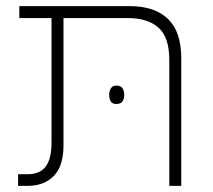

<svg xmlns="http://www.w3.org/2000/svg" viewBox="-20 -606 695 626"><path d="M532 0V-410Q532 -485 496.5 -516Q461 -547 398 -547H43V-586H403Q484 -586 527.5 -544.5Q571 -503 571 -416V0ZM39 0V-38H71Q110 -38 129 -63Q148 -88 148 -142V-567H187V-132Q187 -65 155.5 -32.5Q124 0 70 0ZM336 -297Q336 -309 341.5 -318Q347 -327 359 -327Q374 -327 379.5 -318Q385 -309 385 -297Q385 -284 379.5 -275.5Q374 -267 359 -267Q346 -267 341 -275.5Q336 -284 336 -297Z"/></svg>

Font: Noto Sans Hebrew ExtraLight
Style: Regular
Weight: 250
Designer: Monotype Design Team
Foundry: Monotype Imaging Inc.
Version: Version 2.003